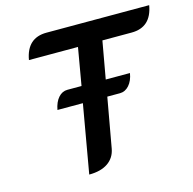

<svg xmlns="http://www.w3.org/2000/svg" viewBox="-104 -805 922 919"><g transform="rotate(-15 357.0 -345.5)"><path d="M714 -700Q696 -595 599 -595H454L421 -410H541Q535 -373 515.5 -351Q496 -329 470 -329H407L363 -83Q355 -39 320 -15Q285 9 227 9L286 -329H160Q167 -367 186 -388.5Q205 -410 231 -410H301L333 -595H90Q108 -700 205 -700Z"/></g></svg>

Font: K2D SemiBold
Style: Italic
Weight: 600
Italic angle: -10°
Designer: Katatrad Aksorn Co.,Ltd.
Foundry: Cadson Demak Co.,Ltd.
Version: Version 1.000; ttfautohint (v1.6)